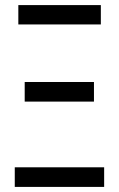

<svg xmlns="http://www.w3.org/2000/svg" viewBox="-20 -734 467 754"><path d="M52 -638V-714H376V-638ZM77 -335V-412H349V-335ZM38 0V-77H389V0Z"/></svg>

Font: Avrile Sans Condensed
Style: Regular
Weight: 400
Width: 3
Designer: Monotype Design Team
Foundry: Monotype Imaging Inc.
Version: Version 2.001;September 10, 2019;FontCreator 11.5.0.2425 64-